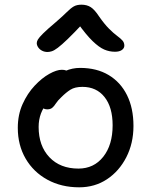

<svg xmlns="http://www.w3.org/2000/svg" viewBox="-20 -788 646 820"><path d="M318 12Q242 12 182.5 -20.5Q123 -53 89.5 -110.5Q56 -168 56 -242Q56 -298 76.5 -343.5Q97 -389 128 -422Q159 -455 190.5 -472.5Q222 -490 244 -490Q255 -490 262.5 -487Q270 -484 275 -477.5Q280 -471 280 -460Q280 -440 271.5 -424Q263 -408 237 -394Q205 -375 185 -352.5Q165 -330 155 -303.5Q145 -277 145 -246Q145 -165 191 -116.5Q237 -68 315 -68Q381 -68 421 -118.5Q461 -169 461 -253Q461 -330 426.5 -373.5Q392 -417 332 -417Q300 -417 281 -405Q262 -393 242 -373Q226 -358 218.5 -346Q211 -334 203 -327.5Q195 -321 182 -321Q168 -321 159.5 -329.5Q151 -338 151 -359Q151 -382 165.5 -406.5Q180 -431 204.5 -451.5Q229 -472 259 -485Q289 -498 322 -498Q393 -498 444 -467.5Q495 -437 522.5 -381.5Q550 -326 550 -250Q550 -176 519.5 -116.5Q489 -57 437 -22.5Q385 12 318 12ZM183 -566Q170 -566 159.5 -571.5Q149 -577 143 -586Q137 -595 137 -604Q137 -611 142 -619.5Q147 -628 164 -645Q181 -662 219 -694Q249 -720 265.5 -736.5Q282 -753 295 -760.5Q308 -768 328 -768Q351 -768 367.5 -757.5Q384 -747 403 -718Q426 -685 445.5 -665.5Q465 -646 480 -635Q495 -624 503 -615Q511 -606 511 -593Q511 -582 500.5 -574.5Q490 -567 471 -567Q447 -567 425 -576.5Q403 -586 375.5 -612.5Q348 -639 310 -692H338Q296 -647 269.5 -621.5Q243 -596 227 -584Q211 -572 201 -569Q191 -566 183 -566Z"/></svg>

Font: Shantell Sans Light
Style: Regular
Weight: 400
Version: Version 1.011;[c5ecc13dd]